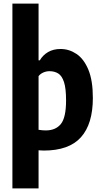

<svg xmlns="http://www.w3.org/2000/svg" viewBox="-20 -828 564 1068"><path d="M49 220V-808H194.5V-492.5H201.5Q218.5 -521.5 247.5 -538.5Q276.5 -555.5 317 -555.5Q364.5 -555.5 405.5 -528Q446.5 -500.5 471.5 -440.5Q496.5 -380.5 496.5 -283Q496.5 -138.5 430.2 -64.5Q364 9.5 223 9.5Q210 9.5 194.5 8V220ZM234.5 -102.5Q289.5 -102.5 318.5 -138.2Q347.5 -174 347.5 -269.5Q347.5 -336.5 336 -371.5Q324.5 -406.5 304 -419.2Q283.5 -432 255.5 -432Q238 -432 221.5 -425Q205 -418 194.5 -404.5V-106Q216 -102.5 234.5 -102.5Z"/></svg>

Font: Encode Sans Cnd
Style: Bold
Weight: 700
Width: 3
Designer: Multiple Designers
Foundry: Impallari Type
Version: Version 3.002; ttfautohint (v1.8.3) -l 8 -r 50 -G 200 -x 14 